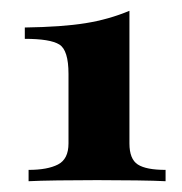

<svg xmlns="http://www.w3.org/2000/svg" viewBox="-20 -773 337 356"><path d="M220 -753V-507Q220 -478 235.5 -468Q251 -458 287 -458V-437Q268 -438 233 -438.5Q198 -439 160 -439Q122 -439 87 -438.5Q52 -438 33 -437V-458Q68 -458 87.5 -468Q107 -478 107 -507V-636Q107 -680 90 -690.5Q73 -701 26 -701V-722Q95 -723 138.5 -730Q182 -737 220 -753Z"/></svg>

Font: Playfair Display Black
Style: Regular
Weight: 900
Designer: Claus Eggers Sørensen
Foundry: Claus Eggers Sørensen
Version: Version 1.203